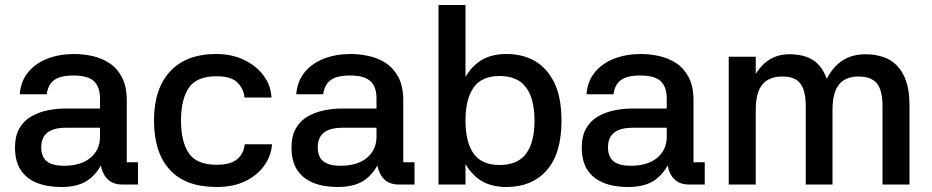

<svg xmlns="http://www.w3.org/2000/svg" viewBox="-20 -738 3728 768"><path d="M532 0H468Q426 0 403.5 -29Q381 -58 380 -111L397 -108Q380 -56 339.5 -23Q299 10 225 10Q168 10 126.5 -7Q85 -24 62.5 -58.5Q40 -93 40 -148Q40 -194 57.5 -224.5Q75 -255 104.5 -272Q134 -289 170 -296.5Q206 -304 243 -304H380V-344Q380 -391 355.5 -413.5Q331 -436 274 -436Q222 -436 197 -418Q172 -400 167 -361H59Q63 -413 92.5 -449Q122 -485 170 -503.5Q218 -522 277 -522Q312 -522 349 -514Q386 -506 417 -486Q448 -466 467.5 -429.5Q487 -393 487 -336V-89H532ZM145 -149Q145 -111 167 -93Q189 -75 237 -75Q304 -75 342 -107Q380 -139 380 -191V-227H244Q194 -227 169.5 -207.5Q145 -188 145 -149Z M847 10Q722 10 659 -59Q596 -128 596 -256Q596 -383 660.5 -452.5Q725 -522 845 -522Q906 -522 955 -499Q1004 -476 1033.5 -437Q1063 -398 1066 -348H958Q955 -382 930 -407.5Q905 -433 846 -433Q767 -433 735.5 -387Q704 -341 704 -256Q704 -171 735.5 -125Q767 -79 846 -79Q902 -79 928.5 -101Q955 -123 959 -161H1068Q1065 -116 1038 -77Q1011 -38 962.5 -14Q914 10 847 10Z M1638 0H1574Q1532 0 1509.5 -29Q1487 -58 1486 -111L1503 -108Q1486 -56 1445.5 -23Q1405 10 1331 10Q1274 10 1232.5 -7Q1191 -24 1168.5 -58.5Q1146 -93 1146 -148Q1146 -194 1163.5 -224.5Q1181 -255 1210.5 -272Q1240 -289 1276 -296.5Q1312 -304 1349 -304H1486V-344Q1486 -391 1461.5 -413.5Q1437 -436 1380 -436Q1328 -436 1303 -418Q1278 -400 1273 -361H1165Q1169 -413 1198.5 -449Q1228 -485 1276 -503.5Q1324 -522 1383 -522Q1418 -522 1455 -514Q1492 -506 1523 -486Q1554 -466 1573.5 -429.5Q1593 -393 1593 -336V-89H1638ZM1251 -149Q1251 -111 1273 -93Q1295 -75 1343 -75Q1410 -75 1448 -107Q1486 -139 1486 -191V-227H1350Q1300 -227 1275.5 -207.5Q1251 -188 1251 -149Z M1842 -718V0H1734V-718ZM2006 10Q1935 10 1890.5 -25Q1846 -60 1825 -119.5Q1804 -179 1804 -255Q1804 -332 1825 -392Q1846 -452 1890.5 -487Q1935 -522 2006 -522Q2072 -522 2121 -493Q2170 -464 2198 -405.5Q2226 -347 2226 -255Q2226 -124 2167 -57Q2108 10 2006 10ZM1978 -78Q2051 -78 2084.5 -123.5Q2118 -169 2118 -256Q2118 -342 2084.5 -388Q2051 -434 1978 -434Q1907 -434 1874.5 -388Q1842 -342 1842 -256Q1842 -169 1874.5 -123.5Q1907 -78 1978 -78Z M2799 0H2735Q2693 0 2670.5 -29Q2648 -58 2647 -111L2664 -108Q2647 -56 2606.5 -23Q2566 10 2492 10Q2435 10 2393.5 -7Q2352 -24 2329.5 -58.5Q2307 -93 2307 -148Q2307 -194 2324.5 -224.5Q2342 -255 2371.5 -272Q2401 -289 2437 -296.5Q2473 -304 2510 -304H2647V-344Q2647 -391 2622.5 -413.5Q2598 -436 2541 -436Q2489 -436 2464 -418Q2439 -400 2434 -361H2326Q2330 -413 2359.5 -449Q2389 -485 2437 -503.5Q2485 -522 2544 -522Q2579 -522 2616 -514Q2653 -506 2684 -486Q2715 -466 2734.5 -429.5Q2754 -393 2754 -336V-89H2799ZM2412 -149Q2412 -111 2434 -93Q2456 -75 2504 -75Q2571 -75 2609 -107Q2647 -139 2647 -191V-227H2511Q2461 -227 2436.5 -207.5Q2412 -188 2412 -149Z M2895 -511H3003V-443Q3029 -483 3062 -502Q3095 -521 3138 -521Q3195 -521 3231.5 -498Q3268 -475 3286 -425H3288Q3314 -473 3351.5 -497Q3389 -521 3443 -521Q3478 -521 3510 -511Q3542 -501 3566 -477.5Q3590 -454 3604 -415Q3618 -376 3618 -318V0H3510V-313Q3510 -377 3487.5 -404.5Q3465 -432 3414 -432Q3362 -432 3336 -400Q3310 -368 3310 -298V0H3203V-313Q3203 -356 3193 -382.5Q3183 -409 3162.5 -420.5Q3142 -432 3110 -432Q3056 -432 3029.5 -400Q3003 -368 3003 -298V0H2895Z"/></svg>

Font: Asta Sans SemiBold
Style: Regular
Weight: 600
Designer: 42dot
Version: Version 1.000